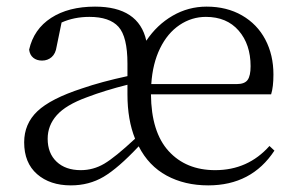

<svg xmlns="http://www.w3.org/2000/svg" viewBox="-20 -546 893 580"><path d="M399 -104Q337 -38 293 -12Q249 14 194 14Q131 14 92 -20Q53 -54 53 -116Q53 -172 93 -210Q133 -248 228 -279Q286 -299 365 -316V-354Q365 -435 338 -465Q311 -495 250 -495Q204 -495 166 -478L151 -405Q148 -384 136 -373.5Q124 -363 107 -363Q91 -363 80.5 -371.5Q70 -380 68 -396Q82 -458 134.5 -492Q187 -526 267 -526Q399 -526 422 -423Q454 -471 501.5 -498.5Q549 -526 604 -526Q665 -526 711 -499.5Q757 -473 781.5 -426.5Q806 -380 806 -321Q806 -283 799 -261H436Q437 -147 489.5 -89.5Q542 -32 630 -32Q729 -32 794 -105L809 -91Q740 14 609 14Q538 14 483.5 -15.5Q429 -45 399 -104ZM737 -346Q737 -412 701 -453.5Q665 -495 602 -495Q559 -495 522.5 -470.5Q486 -446 463.5 -400Q441 -354 437 -292H695Q719 -292 728 -304.5Q737 -317 737 -346ZM365 -261V-290Q297 -273 242 -252Q179 -229 151.5 -198Q124 -167 124 -127Q124 -83 151 -57.5Q178 -32 224 -32Q262 -32 295 -51.5Q328 -71 388 -127Q365 -184 365 -261Z"/></svg>

Font: GL-CurulMinamoto Light
Style: Regular
Weight: 300
Designer: Eunice (kana); Ryoko NISHIZUKA 西塚涼子 (ideographs); Frank Grießhammer (Latin, Greek & Cyrillic); Wenlong ZHANG
Foundry: Gutenberg Labo; Adobe
Version: Version 1.002